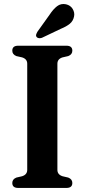

<svg xmlns="http://www.w3.org/2000/svg" viewBox="-20 -925 416 945"><path d="M262.5 -89Q262.5 -65.5 288 -57.5L316 -51Q336 -43 336 -24.5Q336 0 307 0H69.5Q40.5 0 40.5 -24.5Q40.5 -43 60.5 -51L88.5 -57.5Q114 -65.5 114 -89V-611.5Q114 -634.5 89 -642.5L60.5 -649Q40.5 -657 40.5 -675.5Q40.5 -700 69.5 -700H307Q336 -700 336 -675.5Q336 -657 316 -649L287.5 -642.5Q262.5 -634.5 262.5 -611.5ZM224 -852.5Q242 -880 261 -894.5Q280 -909 304.5 -904Q327 -899 337.8 -880.8Q348.5 -862.5 344.5 -844Q340 -821.5 323.5 -808Q307 -794.5 280 -783.5L186.5 -739Q180 -736.5 172.5 -737Q165 -737.5 160.5 -742.5Q156 -748.5 158 -755Q160 -761.5 164 -768.5Z"/></svg>

Font: Fraunces 72pt S050 SemiBold
Style: Regular
Weight: 600
Version: Version 1.000; ttfautohint (v1.8.3)